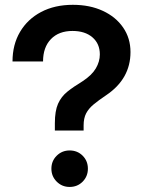

<svg xmlns="http://www.w3.org/2000/svg" viewBox="-20 -758 596 786"><path d="M204.6 -223.6V-253.4Q204.6 -303.7 217.5 -333Q230.5 -362.3 255.6 -382.6Q280.8 -402.8 317.9 -425.3Q356 -450.2 372.3 -478Q388.7 -505.9 388.7 -535.2Q388.7 -579.1 358.4 -605.2Q328.1 -631.3 276.9 -631.3Q220.7 -631.3 188.5 -597.9Q156.2 -564.5 156.2 -506.3H31.2Q31.2 -575.2 62 -627.4Q92.8 -679.7 148.4 -709Q204.1 -738.3 278.3 -738.3Q347.7 -738.3 400.9 -713.6Q454.1 -689 484.1 -645.3Q514.2 -601.6 514.2 -544.9Q514.2 -435.1 414.6 -368.2Q383.3 -347.2 363 -330.3Q342.8 -313.5 332.5 -293.7Q322.3 -273.9 322.3 -244.6V-223.6ZM265.1 7.3Q233.9 7.3 212.2 -14.4Q190.4 -36.1 190.4 -67.4Q190.4 -99.1 212.2 -120.6Q233.9 -142.1 265.1 -142.1Q296.9 -142.1 318.4 -120.6Q339.8 -99.1 339.8 -67.4Q339.8 -36.1 318.4 -14.4Q296.9 7.3 265.1 7.3Z"/></svg>

Font: Inter Display Semi Bold
Style: Regular
Weight: 600
Designer: Rasmus Andersson
Foundry: rsms
Version: Version 4.000;git-37864ae